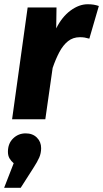

<svg xmlns="http://www.w3.org/2000/svg" viewBox="-35 -567 490 913"><path d="M382 -546.8Q398 -546.8 410.2 -544.8Q422.4 -542.8 435 -538.5L389.8 -383.2Q377.5 -386.8 367.4 -388.5Q357.2 -390.1 344.9 -390.1Q312.2 -390.1 288.4 -371.1Q264.7 -352.1 247.2 -319.1Q229.8 -286.2 215.3 -243.9L180.5 0H22.5L96.5 -531.6H233.7L232.3 -432Q259.7 -486.9 300.3 -516.8Q341 -546.8 382 -546.8ZM87.1 67.2Q120.3 67.2 140.4 87.3Q160.6 107.4 160.6 137.5Q160.6 161.3 151.6 182.1Q142.6 202.8 122.6 233.5L63.5 325.9H-15.3L30.1 209.2Q17.9 199.3 10.3 186.2Q2.7 173.1 2.7 154.9Q2.7 115.2 27.5 91.2Q52.3 67.2 87.1 67.2Z"/></svg>

Font: Fira Sans Variable
Style: Italic
Weight: 397
Italic angle: -8°
Designer: Carrois Corporate & Edenspiekermann AG
Foundry: Carrois Corporate GbR & Edenspiekermann AG
Version: Version 4.202